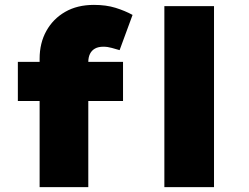

<svg xmlns="http://www.w3.org/2000/svg" viewBox="-20 -765 1020 785"><path d="M142 0V-525Q142 -589 169.5 -638.5Q197 -688 246.5 -716.5Q296 -745 364 -745Q414 -745 452.5 -733Q491 -721 522 -704L469 -560Q455 -564 437.5 -569Q420 -574 403 -574Q382 -574 368.5 -566.5Q355 -559 348 -545Q341 -531 341 -511V0H242Q206 0 181 0Q156 0 142 0ZM53 -352V-512H483V-352ZM652 0V-740H855V0Z"/></svg>

Font: Lexend Exa Black
Style: Regular
Weight: 900
Designer: Bonnie Shaver-Troup, Thomas Jockin
Foundry: Lexend
Version: Version 1.007